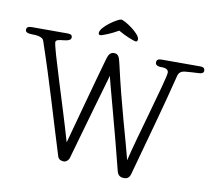

<svg xmlns="http://www.w3.org/2000/svg" viewBox="-134 -1092 1407 1262"><g transform="rotate(10 569.5 -460.5)"><path d="M694 -847C702 -847 705 -855 705 -864C705 -900 598 -972 574 -972C554 -972 444 -902 444 -860C444 -852 448 -847 455 -847C469 -847 528 -871 574 -898C620 -871 680 -847 694 -847ZM936 -681C936 -641 803 -202 773 -68C737 -213 678 -394 611 -690C602 -729 594 -747 566 -747C535 -747 527 -718 519 -690C489 -587 361 -115 361 -115C293 -353 173 -710 173 -751C173 -784 274 -758 274 -800C274 -813 267 -821 243 -821H6C-17 -821 -31 -816 -31 -797C-31 -780 -12 -775 7 -775C51 -775 88 -769 94 -743C187 -470 250 -245 323 -13C329 5 346 12 364 12C382 12 396 -6 399 -16C451 -202 565 -595 565 -595C568 -571 661 -243 725 15C733 46 755 51 773 51C791 51 808 43 815 17C907 -319 941 -435 1000 -670C1006 -694 1020 -705 1049 -708C1059 -709 1112 -713 1140 -714C1153 -714 1170 -719 1170 -735C1170 -759 1149 -759 1137 -759H882C856 -759 848 -750 848 -734C848 -715 869 -710 882 -710C901 -710 936 -710 936 -681Z"/></g></svg>

Font: Life Savers
Style: Bold
Weight: 700
Designer: Pablo Impallari, Rodrigo Fuenzalida, Brenda Gallo
Foundry: Pablo Impallari, Rodrigo Fuenzalida, Brenda Gallo
Version: Version 3.000